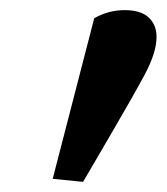

<svg xmlns="http://www.w3.org/2000/svg" viewBox="-20 -748 329 379"><path d="M84 -395 166 -712Q194 -728 226 -728Q258 -728 273.5 -713.5Q289 -699 289 -675Q289 -644 265 -599.5Q241 -555 200 -485L144 -389Z"/></svg>

Font: Source Serif 4 SmText
Style: Bold Italic
Weight: 700
Italic angle: -12°
Designer: Frank Grießhammer
Foundry: Adobe
Version: Version 4.005;hotconv 1.1.0;makeotfexe 2.6.0